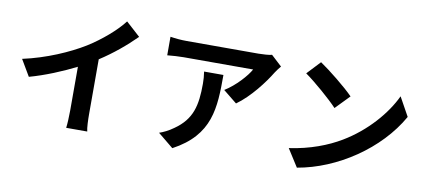

<svg xmlns="http://www.w3.org/2000/svg" viewBox="-75 -1085 3151 1418"><g transform="rotate(10 1500.0 -376.0)"><path d="M620 -496C719 -560 809 -635 885 -711L778 -808C722 -734 618 -645 517 -582C405 -513 237 -439 62 -401L134 -279C250 -311 375 -363 478 -415V-87C478 -43 475 20 471 44H629C622 19 620 -43 620 -87Z M1402 -542C1407 -510 1409 -483 1409 -452C1409 -288 1385 -182 1258 -94C1221 -67 1185 -50 1153 -39L1269 56C1542 -90 1547 -294 1547 -542ZM1875 -751C1857 -745 1802 -742 1774 -742H1235C1193 -742 1151 -746 1113 -752V-613C1160 -617 1193 -620 1235 -620H1756C1730 -571 1652 -483 1572 -434L1675 -351C1774 -421 1869 -547 1916 -625C1925 -640 1944 -664 1955 -677Z M2241 -760 2147 -660C2220 -609 2345 -500 2397 -444L2499 -549C2441 -609 2311 -713 2241 -760ZM2116 -94 2200 38C2494 -12 2794 -212 2941 -473L2863 -614C2800 -479 2669 -326 2499 -225C2402 -167 2272 -116 2116 -94Z"/></g></svg>

Font: Noto Sans KR Bold
Style: Regular
Weight: 700
Designer: Ryoko NISHIZUKA  (kana & ideographs); Paul D. Hunt (Latin, Greek & Cyrillic); Wenlong ZHANG  (bopomofo); Sandoll Communi
Foundry: Adobe Systems Incorporated
Version: Version 1.004;PS 1.004;hotconv 1.0.82;makeotf.lib2.5.63406